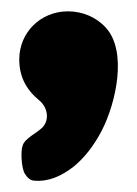

<svg xmlns="http://www.w3.org/2000/svg" viewBox="-20 -719 242 339"><path d="M160 -489C185 -538 205 -628 167 -670C150 -689 125 -699 100 -699C52 -699 14 -662 14 -614C14 -584 26 -561 49 -542C64 -530 68 -508 55 -494C45 -484 24 -475 20 -462C16 -452 18 -421 24 -412C28 -406 33 -400 41 -400C66 -398 88 -408 109 -424C129 -440 146 -462 160 -489Z"/></svg>

Font: Periwinkle
Style: Bold
Weight: 700
Version: Version 2.001